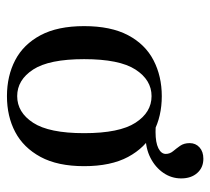

<svg xmlns="http://www.w3.org/2000/svg" viewBox="-46 -539 596 544"><g transform="rotate(90 252.0 -267.0)"><path d="M366.1 -381.5Q354.8 -381.5 343.5 -382.7Q332.3 -383.9 319.4 -386.3L305.6 -414.5Q317.7 -412.1 330.2 -410.9Q342.7 -409.7 354 -409.7Q383.9 -409.7 400 -417.7Q416.1 -425.8 416.1 -438.7Q416.1 -450 408.5 -459.3Q400.8 -468.5 393.1 -479.4Q385.5 -490.3 385.5 -506.5Q385.5 -523.4 397.6 -534.3Q409.7 -545.2 429.8 -545.2Q454.8 -545.2 470.2 -527.8Q485.5 -510.5 485.5 -482.3Q485.5 -454.8 469.8 -431.9Q454 -408.9 427 -395.2Q400 -381.5 366.1 -381.5ZM252.4 11.3Q195.2 11.3 150.4 -12.1Q105.6 -35.5 79.8 -83.9Q54 -132.3 54 -207.3Q54 -283.1 79.8 -331.9Q105.6 -380.6 150.8 -404Q196 -427.4 252.4 -427.4Q309.7 -427.4 354 -404Q398.4 -380.6 424.6 -331.9Q450.8 -283.1 450.8 -207.3Q450.8 -132.3 424.6 -83.9Q398.4 -35.5 354 -12.1Q309.7 11.3 252.4 11.3ZM252.4 -17.7Q298.4 -17.7 327.8 -62.9Q357.3 -108.1 357.3 -207.3Q357.3 -307.3 327.8 -352.8Q298.4 -398.4 252.4 -398.4Q206.5 -398.4 177 -352.8Q147.6 -307.3 147.6 -207.3Q147.6 -108.1 177 -62.9Q206.5 -17.7 252.4 -17.7Z"/></g></svg>

Font: Playfair 5pt SemiExpanded Light Medium
Style: Regular
Weight: 500
Version: Version 2.203